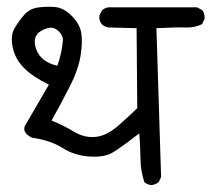

<svg xmlns="http://www.w3.org/2000/svg" viewBox="-20 -576 615 558"><path d="M419.9 -38.1Q408.2 -39.1 399.4 -46.9Q388.7 -79.1 388.2 -116.2Q387.7 -153.3 384.8 -188.5Q332 -147.5 307.6 -132.8Q283.2 -118.2 239.7 -121.1Q196.3 -124 161.6 -146Q127 -168 73.2 -175.8Q44.9 -189.5 51.8 -209Q85.9 -268.6 122.1 -330.1Q77.1 -351.6 50.8 -377.4Q24.4 -403.3 17.1 -437.5Q9.8 -471.7 22 -493.2Q34.2 -514.6 50.3 -532.7Q66.4 -550.8 90.3 -554.2Q114.3 -557.6 139.2 -555.7Q164.1 -553.7 187.5 -530.8Q210.9 -507.8 215.8 -482.4Q220.7 -457 214.4 -415.5Q208 -374 182.6 -324.2Q157.2 -274.4 129.9 -225.6Q164.1 -211.9 194.8 -193.4Q225.6 -174.8 258.3 -178.2Q291 -181.6 326.2 -212.9Q361.3 -244.1 378.9 -261.7L377 -494.1L296.9 -496.1Q285.2 -497.1 276.4 -504.9Q267.6 -514.6 268.6 -530.3L276.4 -545.9Q288.1 -556.6 303.7 -554.7H552.7L567.4 -546.9Q576.2 -536.1 574.2 -520.5L567.4 -505.9Q544.9 -495.1 520.5 -496.1Q496.1 -497.1 434.6 -494.1L448.2 -61.5L441.4 -46.9Q431.6 -39.1 419.9 -38.1ZM163.1 -461.9Q160.2 -479.5 143.6 -490.7Q127 -502 99.6 -486.3Q72.3 -470.7 85 -433.6Q97.7 -396.5 146.5 -384.8Q160.2 -421.9 163.1 -461.9Z"/></svg>

Font: JasonHandwriting1
Style: Regular
Weight: 400
Version: Version 1.48.20